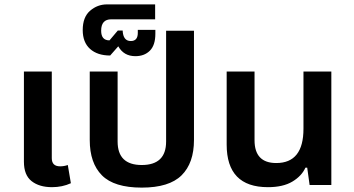

<svg xmlns="http://www.w3.org/2000/svg" viewBox="-20 -843 1613 875"><path d="M217 10Q264 10 303 -8L289 -91Q272 -85 254 -85Q216 -85 216 -122V-517H89V-106Q89 -45 124 -17.5Q159 10 217 10Z M626 12Q751 12 807.5 -44Q864 -100 864 -205V-703H737V-198Q737 -91 626 -91Q516 -91 516 -198V-517H389V-205Q389 -100 444.5 -44Q500 12 626 12Z M597 -587Q638 -587 663 -612Q688 -637 688 -689V-707H608V-693Q608 -656 576 -656Q541 -656 539 -704H517L479 -659Q441 -659 441 -703Q441 -755 487 -755H687V-823H468Q424 -823 390.5 -794Q357 -765 357 -706Q357 -650 390.5 -620Q424 -590 482 -590L519 -632Q544 -587 597 -587Z M1201 10Q1270 10 1312.5 -15.5Q1355 -41 1372 -79H1380L1391 0H1490V-517H1363V-256Q1363 -100 1239 -100Q1140 -100 1140 -204V-517H1013V-184Q1013 10 1201 10Z"/></svg>

Font: Noto Sans Thai UI Semi
Style: Regular
Weight: 600
Designer: Monotype Design Team
Foundry: Monotype Imaging Inc.
Version: Version 1.901